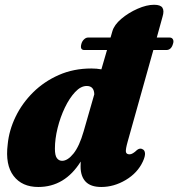

<svg xmlns="http://www.w3.org/2000/svg" viewBox="-20 -752 729 785"><path d="M313 -573.5Q316 -584 323.8 -591.2Q331.5 -598.5 340 -598.5H432L439.5 -624.5Q447 -650.5 476.2 -675.2Q505.5 -700 542.5 -716.2Q579.5 -732.5 610 -732.5Q636.5 -732.5 644.2 -720.2Q652 -708 644.5 -683.5L621 -598.5H673.5Q683 -598.5 687 -591.2Q691 -584 687.5 -573.5Q680.5 -547.5 660 -547.5H607L502 -173Q493 -141 494.8 -131Q496.5 -121 510 -121Q522 -121 540.5 -139Q552.5 -148 562.5 -142Q571.5 -138.5 572.8 -125.8Q574 -113 564 -91.5Q542.5 -45 494.2 -16.2Q446 12.5 394 12.5Q351 12.5 330.2 -9.2Q309.5 -31 309.5 -71Q309.5 -81 310 -91.5Q245 12.5 136.5 12.5Q70 12.5 35.5 -32.8Q1 -78 11.5 -162Q17 -219.5 43.8 -274.8Q70.5 -330 115.5 -374.5Q160.5 -419 220.8 -445.5Q281 -472 353.5 -472Q375.5 -472 394.5 -468.5L417.5 -547.5H325Q305.5 -547.5 313 -573.5ZM204.5 -144Q204.5 -116 212.8 -105.2Q221 -94.5 234 -94.5Q256.5 -94.5 280.5 -124.2Q304.5 -154 322 -215L365.5 -366.5Q364.5 -400.5 334.5 -400.5Q310.5 -400.5 287.2 -375.8Q264 -351 245.2 -312Q226.5 -273 215.5 -228.5Q204.5 -184 204.5 -144Z"/></svg>

Font: Fraunces 72pt S050 Black
Style: Italic
Weight: 900
Italic angle: -16°
Version: Version 1.000; ttfautohint (v1.8.3)